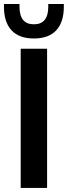

<svg xmlns="http://www.w3.org/2000/svg" viewBox="-44 -932 337 952"><path d="M58.6 -690.4H189.5V0H58.6ZM124 -741.2Q50.8 -741.2 13.2 -781.7Q-24.4 -822.3 -24.4 -898.4V-912.1H52.7V-898.4Q52.7 -811.5 124 -811.5Q195.3 -811.5 195.3 -898.4V-912.1H272.5V-898.4Q272.5 -822.3 234.9 -781.7Q197.3 -741.2 124 -741.2Z"/></svg>

Font: Dinish
Style: Bold
Weight: 700
Designer: Bert Driehuis
Foundry: Playbeing
Version: Version 3.006; git-39231f3c-release